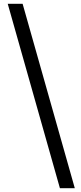

<svg xmlns="http://www.w3.org/2000/svg" viewBox="-20 -819 430 1019"><path d="M298 180 21 -799H100L377 180Z"/></svg>

Font: Source Han Sans SC Medium
Style: Regular
Weight: 500
Designer: Ryoko NISHIZUKA 西塚涼子 (kana, bopomofo & ideographs); Paul D. Hunt (Latin, Greek & Cyrillic); Sandoll Communications 산돌커뮤니
Foundry: Adobe
Version: Version 2.004;hotconv 1.0.118;makeotfexe 2.5.65603